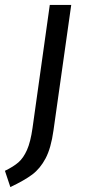

<svg xmlns="http://www.w3.org/2000/svg" viewBox="-90 -547 344 779"><path d="M-70 146Q-35 129 -15 111.5Q5 94 19.5 61.5Q34 29 42 -28L112 -527H199L127 -18Q117 54 95 95.5Q73 137 41 161Q9 185 -48 212Z"/></svg>

Font: Fira Sans Compressed
Style: Italic
Weight: 400
Width: 1
Italic angle: -8°
Designer: bBox Type GmbH & Carrois Corporate GbR & Edenspiekermann AG
Foundry: bBox Type GmbH & Carrois Corporate GbR & Edenspiekermann AG
Version: Version 4.301